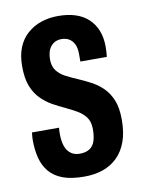

<svg xmlns="http://www.w3.org/2000/svg" viewBox="-68 -589 489 650"><g transform="rotate(-10 176.0 -263.5)"><path d="M170 12Q125 12 96 1Q67 -10 50 -30.5Q33 -51 26 -79Q19 -107 19 -140Q19 -145 19.5 -152Q20 -159 21 -166H114Q113 -159 113 -153.5Q113 -148 113 -142Q113 -121 118.5 -104Q124 -87 136.5 -77Q149 -67 168 -67Q189 -67 202 -75.5Q215 -84 220.5 -100.5Q226 -117 226 -141Q226 -167 214.5 -182.5Q203 -198 184.5 -208.5Q166 -219 145 -229Q125 -238 104.5 -249.5Q84 -261 66 -279Q48 -297 37.5 -324Q27 -351 27 -392Q27 -429 38 -456.5Q49 -484 70 -502.5Q91 -521 118 -530Q145 -539 176 -539Q210 -539 236 -530.5Q262 -522 280 -505Q298 -488 307.5 -464Q317 -440 317 -409Q317 -401 316.5 -391.5Q316 -382 315 -374H224V-399Q224 -421 217.5 -434Q211 -447 200 -453.5Q189 -460 174 -460Q162 -460 152.5 -455.5Q143 -451 136.5 -442.5Q130 -434 127 -423Q124 -412 124 -398Q124 -375 135.5 -360Q147 -345 165.5 -335.5Q184 -326 205 -317Q226 -308 248 -296.5Q270 -285 288 -267.5Q306 -250 317 -223.5Q328 -197 328 -156Q328 -112 316.5 -80.5Q305 -49 284 -28.5Q263 -8 234.5 2Q206 12 170 12Z"/></g></svg>

Font: Archivo SemiBold ExtraCondensed
Style: Regular
Weight: 600
Width: 2
Version: Version 2.001